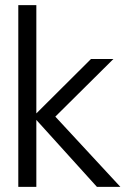

<svg xmlns="http://www.w3.org/2000/svg" viewBox="-20 -725 496 745"><path d="M356 0 109 -273 333 -496H420L172 -250V-297L447 0ZM51 0V-705H121V0Z"/></svg>

Font: DM Sans 36pt Light
Style: Regular
Weight: 300
Designer: Colophon Foundry, Jonny Pinhorn
Foundry: Colophon Foundry
Version: Version 4.004;gftools[0.9.30]